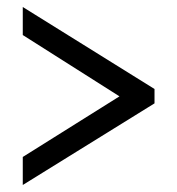

<svg xmlns="http://www.w3.org/2000/svg" viewBox="-20 -632 505 548"><path d="M45 -104V-184L321 -357L45 -532V-612L421 -378V-337Z"/></svg>

Font: Noto Serif Tamil Condensed ExtraBold
Style: Regular
Weight: 800
Width: 3
Designer: Indian Type Foundry, Tom Grace, and the Monotype Design Team
Foundry: Monotype Imaging Inc.
Version: Version 2.004; ttfautohint (v1.8.4.7-5d5b)